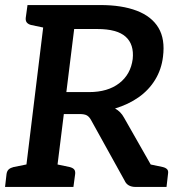

<svg xmlns="http://www.w3.org/2000/svg" viewBox="-23 -741 722 761"><path d="M71 0 159 -721H375Q460 -721 519 -698.5Q578 -676 605 -631Q632 -586 623 -516Q617 -466 592 -425Q567 -384 526.5 -355.5Q486 -327 433 -311Q444 -305 453 -296Q462 -287 469 -274L625 0H515Q482 0 471 -25L338 -265Q331 -278 321.5 -283.5Q312 -289 292 -289H230L194 0ZM240 -376H330Q404 -376 449.5 -411Q495 -446 503 -507Q509 -565 475 -595.5Q441 -626 363 -626H271ZM537 0 498 -105 562 -92ZM-3 0 3 -52Q5 -64 12 -70Q19 -76 31 -79L96 -92L97 0ZM186 -721 162 -629 100 -642Q89 -645 83.5 -651.5Q78 -658 79 -670L86 -721ZM168 0 191 -92 253 -79Q265 -76 270.5 -70Q276 -64 275 -52L268 0ZM537 0 560 -92 622 -79Q634 -76 639.5 -70Q645 -64 643 -52L637 0Z"/></svg>

Font: Aleo SemiBold
Style: Italic
Weight: 600
Italic angle: -7°
Designer: Alessio Laiso
Foundry: Alessio Laiso
Version: Version 2.001;gftools[0.9.29]